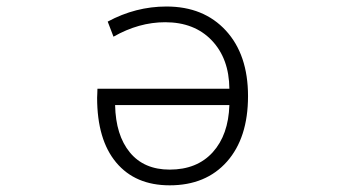

<svg xmlns="http://www.w3.org/2000/svg" viewBox="-20 -553 1040 584"><path d="M677.7 -233.4H330.1Q332 -141.6 375 -89.4Q418 -37.1 496.1 -37.1Q579.1 -37.1 627 -89.8Q674.8 -142.6 677.7 -233.4ZM486.3 -533.2Q599.6 -533.2 667 -460Q734.4 -386.7 734.4 -260.7Q734.4 -133.8 670.4 -61.5Q606.4 10.7 496.1 10.7Q391.6 10.7 333.5 -58.6Q275.4 -127.9 275.4 -255.9Q275.4 -258.8 275.9 -267.1Q276.4 -275.4 276.4 -283.2H677.7Q676.8 -375 624 -430.2Q571.3 -485.4 482.4 -485.4Q402.3 -485.4 325.2 -441.4L307.6 -487.3Q392.6 -533.2 486.3 -533.2Z"/></svg>

Font: GenEi Gothic M Light
Style: Regular
Weight: 300
Designer: o_tamon (Modified); [Source Han Sans]
Ryoko NISHIZUKA  (kana & ideographs); Paul D. Hunt (Latin, Greek & Cyrillic); Wenl
Version: Version 1.1a;Original Version 1.004